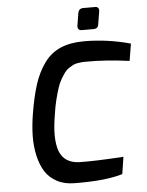

<svg xmlns="http://www.w3.org/2000/svg" viewBox="-61 -965 778 1019"><g transform="rotate(-5 328.5 -455.0)"><path d="M382 -823 393 -891Q397 -916 421 -916H485Q496 -916 501 -909Q506 -902 504 -891L493 -823Q490 -800 467 -800H403Q392 -800 386.5 -806.5Q381 -813 382 -823ZM106 -379Q121 -471 141.5 -534.5Q162 -598 197 -646.5Q232 -695 284.5 -717.5Q337 -740 410 -740Q533 -740 657 -706L642 -615Q515 -632 416 -631Q415 -631 412 -631Q398 -631 390 -630.5Q382 -630 367 -627.5Q352 -625 343 -620.5Q334 -616 320 -607Q306 -598 296.5 -585Q287 -572 275 -552Q263 -532 254.5 -506Q246 -480 237 -444.5Q228 -409 222 -366Q200 -239 224 -173Q248 -107 328 -103Q411 -101 565 -111L551 -20Q460 8 295 6Q241 6 201 -15.5Q161 -37 138.5 -73Q116 -109 105 -159Q94 -209 95 -263.5Q96 -318 106 -379Z"/></g></svg>

Font: Exo
Style: DemiBoldItalic
Weight: 600
Designer: Natanael Gama
Version: Version 1